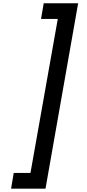

<svg xmlns="http://www.w3.org/2000/svg" viewBox="-20 -954 524 1160"><path d="M244.1 -934.1H452.1L254.9 186H46.9L63 90.8H164.1L329.1 -839.8H228Z"/></svg>

Font: SVN-Poppins Medium
Style: Italic
Weight: 500
Italic angle: -10°
Designer: Ninad Kale (Devanagari), Jonny Pinhorn (Latin)
Foundry: Indian Type Foundry
Version: Version 3.002 2017